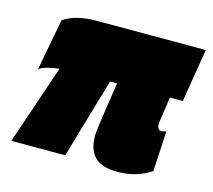

<svg xmlns="http://www.w3.org/2000/svg" viewBox="-85 -653 848 765"><g transform="rotate(15 338.5 -270.0)"><path d="M460 10Q394 10 365 -19Q336 -48 336 -107Q336 -113 337 -123Q338 -133 341 -155Q344 -177 350 -219Q356 -261 367 -330H338Q313 -244 289 -163Q265 -82 242 0H19Q47 -82 74.5 -163.5Q102 -245 130 -327Q109 -325 85 -319Q61 -313 48 -304L88 -516Q115 -534 148.5 -542Q182 -550 224 -550H674L638 -330H585Q578 -282 574.5 -259Q571 -236 570 -228Q569 -220 569 -215Q569 -206 573 -199Q577 -192 587 -192Q595 -192 606 -197L597 -30Q537 10 460 10Z"/></g></svg>

Font: Georama Extended Black
Style: Italic
Weight: 900
Width: 7
Italic angle: -9°
Designer: Jean-Baptiste Levee
Foundry: Production Type
Version: Version 1.000